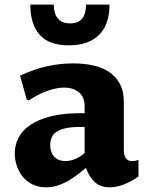

<svg xmlns="http://www.w3.org/2000/svg" viewBox="-20 -802 638 832"><path d="M352.5 -74.7Q337.9 -62.5 319.3 -47.9Q300.8 -33.2 278.8 -20.3Q256.8 -7.3 231.9 1.2Q207 9.8 179.2 9.8Q145.5 9.8 120.1 -3.2Q94.7 -16.1 77.9 -37.1Q61 -58.1 52.5 -84.5Q43.9 -110.8 43.9 -137.2Q43.9 -173.3 60.3 -205.1Q76.7 -236.8 111.3 -260.5Q146 -284.2 199.7 -297.9Q253.4 -311.5 327.6 -311.5H346.7V-341.8Q346.7 -381.3 322.3 -401.9Q297.9 -422.4 256.8 -422.4Q238.8 -422.4 219 -418Q199.2 -413.6 179.2 -406Q159.2 -398.4 140.1 -388.2Q121.1 -377.9 104.5 -366.2L95.7 -371.1L66.9 -474.1Q129.9 -503.4 186 -515.4Q242.2 -527.3 296.4 -527.3Q342.8 -527.3 383.1 -518.6Q423.3 -509.8 452.9 -490Q482.4 -470.2 499.5 -438.5Q516.6 -406.7 516.6 -360.4V-152.3Q516.6 -143.6 518.1 -135Q519.5 -126.5 523.4 -119.6Q527.3 -112.8 534.2 -108.4Q541 -104 551.8 -104Q558.6 -104 565.2 -105Q571.8 -106 580.1 -109.4V-37.1Q548.3 -15.1 516.6 -2.7Q484.9 9.8 455.1 9.8Q416.5 9.8 391.6 -12.2Q366.7 -34.2 352.5 -74.7ZM346.7 -252H328.1Q289.6 -252 264.4 -246.3Q239.3 -240.7 224.4 -230.5Q209.5 -220.2 203.6 -205.8Q197.8 -191.4 197.8 -173.3Q197.8 -154.8 203.1 -141.8Q208.5 -128.9 217.5 -120.4Q226.6 -111.8 238.5 -107.9Q250.5 -104 263.7 -104Q281.7 -104 302.5 -111.6Q323.2 -119.1 346.7 -138.7ZM284.2 -700.7Q320.3 -700.7 336.7 -722.4Q353 -744.1 353 -782.2H454.6Q454.6 -695.8 408.9 -650.6Q363.3 -605.5 277.8 -605.5Q192.4 -605.5 151.9 -651.4Q111.3 -697.3 111.3 -782.2H212.9Q212.9 -744.1 230.2 -722.4Q247.6 -700.7 284.2 -700.7Z"/></svg>

Font: Proza Libre
Style: Bold
Weight: 700
Designer: Jasper de Waard
Foundry: Jasper de Waard
Version: Version 1.000; ttfautohint (v1.4.1.8-43bc)